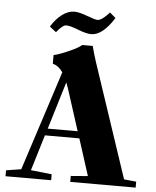

<svg xmlns="http://www.w3.org/2000/svg" viewBox="-57 -897 770 945"><g transform="rotate(5 327.5 -424.0)"><path d="M365.2 -733.4Q339.8 -733.4 299.3 -749.5Q258.8 -765.6 238.8 -765.6Q221.7 -765.6 191.4 -728L159.2 -752.9Q183.6 -792.5 213.6 -814.5Q243.7 -836.4 272.5 -836.4Q296.9 -836.4 336.9 -821.3Q378.9 -805.7 389.2 -805.7Q411.1 -805.7 448.2 -847.7L477.1 -822.8Q420.9 -733.4 365.2 -733.4ZM5.9 0V-29.3L80.1 -41L239.7 -533.7Q218.8 -564.5 189.5 -571.8V-614.7Q214.4 -619.6 262.2 -640.6Q310.1 -661.6 325.7 -676.3H377.4Q389.2 -632.3 400.9 -596.7L588.4 -35.6L648.9 -29.3V0H325.7V-29.3L409.7 -36.1L351.6 -217.3H181.6L127.9 -40.5L231.4 -29.3V0ZM274.9 -455.1Q265.6 -481.4 263.7 -486.3L192.4 -251.5H340.3Z"/></g></svg>

Font: Elstob Grade
Style: Regular
Weight: 400
Designer: Peter S. Baker
Version: Version 1.015